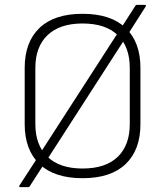

<svg xmlns="http://www.w3.org/2000/svg" viewBox="-20 -724 682 793"><path d="M64 49Q61 49 59.5 46.5Q58 44 61 41L135 -73L149 -96L471 -595L480 -608L539 -700Q541 -704 546 -704H578Q581 -704 582.5 -702Q584 -700 581 -696L507 -580L495 -562L174 -64L163 -48L103 45Q101 49 96 49ZM321 12Q204 12 143 -46.5Q82 -105 82 -211V-444Q82 -550 143 -608.5Q204 -667 321 -667Q438 -667 499 -608.5Q560 -550 560 -444V-211Q560 -105 499 -46.5Q438 12 321 12ZM321 -28Q416 -28 466 -76Q516 -124 516 -212V-443Q516 -531 466 -579Q416 -627 321 -627Q227 -627 176.5 -579Q126 -531 126 -443V-212Q126 -124 176.5 -76Q227 -28 321 -28Z"/></svg>

Font: Sofia Sans ExtraLight
Style: Regular
Weight: 250
Version: Version 4.100-B